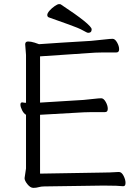

<svg xmlns="http://www.w3.org/2000/svg" viewBox="-20 -900 678 930"><path d="M472 -64Q510 -64 555 -67H556Q569 -67 578.5 -48.5Q588 -30 588 -14Q588 2 577 2H576Q552 -1 489 -1H473L195 3Q179 3 167.5 6.5Q156 10 141.5 10Q127 10 113 -7.5Q99 -25 99 -37L106 -84V-344Q95 -350 87 -366Q79 -382 79 -393Q79 -404 87 -404H89Q97 -402 106 -402V-634L102 -685Q102 -699 116 -699Q130 -699 147.5 -693.5Q165 -688 169 -686Q265 -693 420 -702L440 -704Q463 -706 488.5 -709Q514 -712 525.5 -712Q537 -712 547 -694.5Q557 -677 557 -661.5Q557 -646 544 -646H482Q455 -646 441 -645L174 -627V-403L385 -416Q408 -418 433.5 -421Q459 -424 470.5 -424Q482 -424 492 -406.5Q502 -389 502 -373Q502 -357 489 -357H426Q400 -357 386 -356L174 -344V-59ZM424 -758Q424 -741 407 -741Q402 -741 382 -752.5Q362 -764 314 -781Q266 -798 216 -816Q209 -819 209 -827.5Q209 -836 220 -848.5Q231 -861 245 -870.5Q259 -880 265.5 -880Q272 -880 274 -879Q424 -780 424 -758Z"/></svg>

Font: LXGW WenKai Lite
Style: Regular
Weight: 400
Designer: LXGW / Fontworks Inc.
Foundry: LXGW / Fontworks Inc.
Version: Version 1.511; March 25, 2025